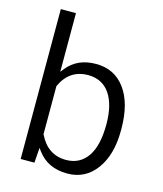

<svg xmlns="http://www.w3.org/2000/svg" viewBox="-113 -834 788 928"><g transform="rotate(15 280.5 -370.0)"><path d="M508.3 -266.1C508.3 -351.1 490.7 -418 455.1 -466.3C419.9 -514.2 371.6 -538.1 309.6 -538.1C247.6 -538.1 199.2 -516.6 164.6 -473.1L151.4 -456.5V-750H75.7V0H144.5L149.9 -75.2L161.6 -59.6C196.3 -13.2 246.1 9.8 310.5 9.8C370.6 9.8 418.5 -14.6 454.1 -63C490.2 -111.8 508.3 -176.8 508.3 -258.3ZM395 -107.4C369.6 -70.8 334 -52.2 288.1 -52.2C226.6 -52.2 181.2 -82.5 152.3 -142.6L151.4 -144V-384.3L151.9 -385.7C179.2 -445.8 224.1 -476.1 287.1 -476.1C333.5 -476.1 370.6 -457.5 395.5 -420.9C420.4 -384.3 432.6 -333.5 432.6 -268.6C432.6 -197.3 419.9 -143.6 395 -107.4Z"/></g></svg>

Font: Shabnam Light
Style: Regular
Weight: 300
Foundry: DejaVu fonts team - Redesigned by Saber Rastikerdar - Based on Vazir font
Version: Version 5.0.1